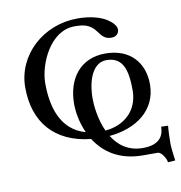

<svg xmlns="http://www.w3.org/2000/svg" viewBox="-72 -516 700 742"><g transform="rotate(-10 278.5 -145.0)"><path d="M443 88C384.9 88 347.5 58.1 323.8 19.7C428.4 10.5 512 -47.6 512 -150C512 -234 460 -297 362 -297C265 -297 210 -226 210 -125C210 -94.8 216.7 -51.9 235.6 -10.6C137 -38.2 114 -135.8 114 -224C114 -299 168 -421 263 -421C295 -421 324 -419 349 -383C363 -363 375 -353 397 -353C417 -353 427 -366 427 -380C427 -395 412 -410 394 -422C372 -436 334 -449 280 -449C145 -449 35 -348 35 -221C35 -85 109.9 4.3 251.5 18.9C285.1 72.1 343 116 438 116H495C511 116 528 147 528 159L557 157C555 144 550 105 550 91C550 73 551 39 553 20L526 19C526 46 516 88 443 88ZM311.4 -3.6C289 -52.5 284 -107.5 284 -132C284 -211 311 -271 362 -271C427 -271 442 -218 442 -139C442 -55.9 382.7 -9.4 311.4 -3.6Z"/></g></svg>

Font: Libertinus Serif Display
Style: Regular
Weight: 400
Designer: Philipp H. Poll
Foundry: Khaled Hosny
Version: Version 6.1